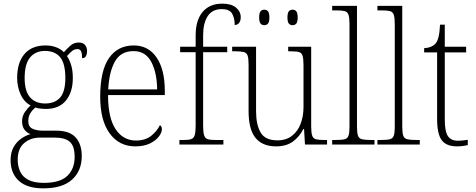

<svg xmlns="http://www.w3.org/2000/svg" viewBox="-20 -792 2607 1052"><path d="M217 240Q128 240 83 198.5Q38 157 38 85Q38 43 54.5 14Q71 -15 96 -32.5Q121 -50 147 -57Q128 -64 114.5 -81Q101 -98 101 -128Q101 -156 116.5 -178.5Q132 -201 148 -214Q111 -234 92.5 -275.5Q74 -317 74 -365Q74 -449 114 -496Q154 -543 230 -543Q263 -543 289 -532.5Q315 -522 330 -506Q344 -522 364 -540.5Q384 -559 411 -559Q435 -559 446 -545.5Q457 -532 457 -513Q457 -495 450.5 -484Q444 -473 430 -473Q430 -498 424.5 -510.5Q419 -523 405 -523Q388 -523 375.5 -513Q363 -503 347 -485Q360 -466 369.5 -436.5Q379 -407 379 -364Q379 -288 341.5 -241.5Q304 -195 230 -195Q219 -195 200.5 -197Q182 -199 174 -203Q158 -190 146.5 -172Q135 -154 135 -128Q135 -98 157.5 -87Q180 -76 216 -76H289Q361 -76 394.5 -39Q428 -2 428 63Q428 144 375 192Q322 240 217 240ZM227 -225Q281 -225 309.5 -257.5Q338 -290 338 -365Q338 -444 309.5 -478.5Q281 -513 226 -513Q175 -513 145 -477.5Q115 -442 115 -364Q115 -293 144.5 -259Q174 -225 227 -225ZM220 210Q309 210 349 171.5Q389 133 389 67Q389 9 363 -14.5Q337 -38 281 -38H199Q148 -38 112.5 -8Q77 22 77 84Q77 118 90 147Q103 176 134.5 193Q166 210 220 210Z M721 10Q633 10 581 -61Q529 -132 529 -262Q529 -404 577 -473.5Q625 -543 713 -543Q793 -543 838 -477Q883 -411 883 -294V-271H572Q572 -146 613.5 -84Q655 -22 725 -22Q776 -22 808 -47.5Q840 -73 856 -106Q867 -100 867 -84Q867 -66 850.5 -44Q834 -22 801.5 -6Q769 10 721 10ZM841 -302Q840 -395 808.5 -453.5Q777 -512 712 -512Q642 -512 610 -455.5Q578 -399 573 -302Z M963 0V-25H987Q1013 -25 1027 -29.5Q1041 -34 1046.5 -50.5Q1052 -67 1052 -103V-506H967V-536H1052V-597Q1052 -682 1090.5 -727Q1129 -772 1198 -772Q1247 -772 1273 -750.5Q1299 -729 1299 -698Q1299 -677 1289.5 -666Q1280 -655 1266 -655Q1266 -692 1252 -717Q1238 -742 1195 -742Q1143 -742 1118 -703.5Q1093 -665 1093 -599V-536H1225V-506H1093V-103Q1093 -67 1098.5 -50.5Q1104 -34 1118 -29.5Q1132 -25 1159 -25H1204V0Z M1493 10Q1418 10 1380 -36.5Q1342 -83 1342 -184V-439Q1342 -473 1336.5 -488Q1331 -503 1315 -507Q1299 -511 1267 -511H1252V-536H1383V-183Q1383 -109 1408 -66Q1433 -23 1500 -23Q1548 -23 1580 -48Q1612 -73 1627.5 -114.5Q1643 -156 1643 -205V-433Q1643 -469 1638 -486Q1633 -503 1617.5 -507Q1602 -511 1569 -511H1559V-536H1685V-99Q1685 -65 1690.5 -49Q1696 -33 1711 -29Q1726 -25 1755 -25H1772V0H1651L1646 -85H1642Q1621 -43 1585 -16.5Q1549 10 1493 10ZM1583 -654Q1570 -654 1562.5 -663Q1555 -672 1555 -696Q1555 -721 1562.5 -730Q1570 -739 1583 -739Q1596 -739 1603.5 -730Q1611 -721 1611 -696Q1611 -672 1603.5 -663Q1596 -654 1583 -654ZM1428 -654Q1415 -654 1407.5 -663Q1400 -672 1400 -696Q1400 -721 1407.5 -730Q1415 -739 1428 -739Q1441 -739 1448.5 -730Q1456 -721 1456 -696Q1456 -672 1448.5 -663Q1441 -654 1428 -654Z M1800 0V-25H1818Q1852 -25 1868 -29Q1884 -33 1889.5 -48.5Q1895 -64 1895 -98V-660Q1895 -695 1889.5 -711Q1884 -727 1869 -731Q1854 -735 1826 -735H1800V-760H1936V-98Q1936 -64 1941.5 -48.5Q1947 -33 1963.5 -29Q1980 -25 2013 -25H2032V0Z M2048 0V-25H2066Q2100 -25 2116 -29Q2132 -33 2137.5 -48.5Q2143 -64 2143 -98V-660Q2143 -695 2137.5 -711Q2132 -727 2117 -731Q2102 -735 2074 -735H2048V-760H2184V-98Q2184 -64 2189.5 -48.5Q2195 -33 2211.5 -29Q2228 -25 2261 -25H2280V0Z M2484 10Q2426 10 2400.5 -23.5Q2375 -57 2375 -142V-505H2304V-528Q2344 -530 2365 -552Q2377 -565 2383 -590Q2389 -615 2391 -657H2417V-536H2534V-505H2417V-137Q2417 -72 2434 -46.5Q2451 -21 2488 -21Q2504 -21 2516 -22.5Q2528 -24 2543 -26V3Q2513 10 2484 10Z"/></svg>

Font: Noto Serif Khmer SemiCondensed ExtraLight
Style: Regular
Weight: 200
Width: 4
Designer: Danh Hong and the Monotype Design Team
Foundry: Monotype Imaging Inc.
Version: Version 2.004; ttfautohint (v1.8.4.7-5d5b)